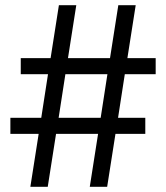

<svg xmlns="http://www.w3.org/2000/svg" viewBox="-20 -720 640 740"><path d="M97 0 129 -204H20V-266H139L165 -434H60V-496H175L207 -700H274L242 -496H404L436 -700H503L471 -496H580V-434H461L435 -266H540V-204H425L393 0H326L358 -204H196L164 0ZM206 -266H368L394 -434H232Z"/></svg>

Font: DM Mono Light
Style: Regular
Weight: 300
Designer: Colophon Foundry
Foundry: Colophon Foundry
Version: Version 1.000; ttfautohint (v1.8.2.53-6de2)